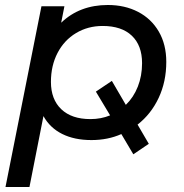

<svg xmlns="http://www.w3.org/2000/svg" viewBox="-20 -555 738 769"><path d="M531 -56 576 21 514 63 466 -18Q412 6 346 6Q278 6 229 -18.5Q180 -43 154 -90L98 194H2L146 -530H238L225 -464Q299 -535 412 -535Q480 -535 533 -507.5Q586 -480 616 -428.5Q646 -377 646 -307Q646 -228 615.5 -163Q585 -98 531 -56ZM421 -93 364 -188 428 -231 484 -135Q515 -165 532 -208Q549 -251 549 -302Q549 -373 508 -412Q467 -451 391 -451Q332 -451 284.5 -422.5Q237 -394 210.5 -343Q184 -292 184 -227Q184 -157 225.5 -117.5Q267 -78 342 -78Q385 -78 421 -93Z"/></svg>

Font: Montserrat Alternates Medium
Style: Italic
Weight: 500
Italic angle: -11.3°
Designer: Julieta Ulanovsky
Foundry: Julieta Ulanovsky
Version: Version 7.200